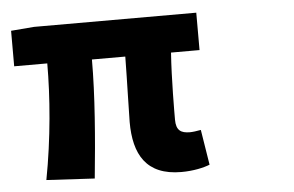

<svg xmlns="http://www.w3.org/2000/svg" viewBox="-45 -593 1090 711"><g transform="rotate(-5 500.0 -237.5)"><path d="M602 54C647 54 686 45 708 36L687 -95C671 -92 656 -90 646 -90C613 -90 595 -101 595 -141C595 -164 595 -293 602 -390H708V-529H105L19 -522V-390H142C142 -267 130 -112 101 40L280 50C295 -98 308 -256 308 -390H432C431 -298 427 -179 427 -147C427 -27 471 54 602 54Z"/></g></svg>

Font: コーポレート・ロゴ ver3 Bold
Style: Regular
Weight: 700
Designer: [KANA_main] LOGOTYPE.JP [Source Han Sans] Ryoko NISHIZUKA 西塚涼子 (kana, bopomofo & ideographs); Paul D. Hunt (Latin, Greek
Version: Version 12.001;FEAKit 1.0